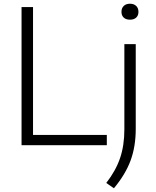

<svg xmlns="http://www.w3.org/2000/svg" viewBox="-20 -778 834 1029"><path d="M95.5 0V-740H157V-55H552.5V0ZM549.5 202.5Q600.5 137 623.5 69.2Q646.5 1.5 646.5 -84V-541.5H707.5V-87.5Q707.5 7 680 81.8Q652.5 156.5 590.5 231ZM631 -714.5Q631 -734.5 643.2 -746.2Q655.5 -758 676.5 -758Q697.5 -758 709.8 -746.2Q722 -734.5 722 -714.5Q722 -695 710 -683.8Q698 -672.5 676.5 -672.5Q655 -672.5 643 -683.8Q631 -695 631 -714.5Z"/></svg>

Font: Encode Sans Semi Expanded Light
Style: Regular
Weight: 300
Width: 6
Designer: Multiple Designers
Foundry: Impallari Type
Version: Version 2.000